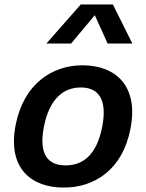

<svg xmlns="http://www.w3.org/2000/svg" viewBox="-20 -834 660 866"><path d="M568.5 -253.5C606.5 -447 501 -539.5 352 -539.5C216.5 -539.5 87 -457 50.5 -270C13 -76.5 119 12 268 12C404 12 532.5 -66.5 568.5 -253.5ZM441 -262C416 -133.5 352.5 -88 276 -88C199.5 -88 153 -133.5 178 -262C203 -390.5 268 -439.5 344.5 -439.5C420.5 -439.5 466 -390.5 441 -262ZM189 -637.5H300.5L407.5 -765.5L465.5 -637.5H577L489 -814H344.5Z"/></svg>

Font: Monaspace Neon SemiBold
Style: Italic
Weight: 600
Italic angle: -11°
Designer: Riley Cran & the Lettermatic Team
Foundry: Lettermatic
Version: Version 1.200 (Monaspace Neon)